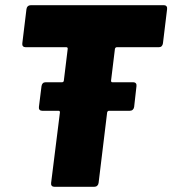

<svg xmlns="http://www.w3.org/2000/svg" viewBox="-20 -720 664 740"><path d="M592 -538H430Q425 -538 423 -532L408 -409Q408 -403 413 -403H494Q500 -403 503.5 -399Q507 -395 506 -388L497 -308Q496 -301 491.5 -297Q487 -293 480 -293H400Q395 -293 393 -287L360 -15Q359 -8 354.5 -4Q350 0 343 0H190Q183 0 179.5 -4Q176 -8 177 -15L211 -287Q211 -293 206 -293H143Q136 -293 132.5 -297Q129 -301 130 -308L140 -388Q141 -395 145 -399Q149 -403 156 -403H219Q225 -403 226 -409L241 -532Q241 -538 236 -538H79Q72 -538 68.5 -542Q65 -546 66 -553L82 -685Q83 -692 87.5 -696Q92 -700 99 -700H612Q618 -700 621.5 -696Q625 -692 624 -685L608 -553Q607 -546 603 -542Q599 -538 592 -538Z"/></svg>

Font: Barlow Black
Style: Italic
Weight: 900
Italic angle: -7°
Designer: Jeremy Tribby
Foundry: Tribby Type
Version: Version 1.408